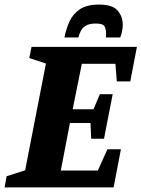

<svg xmlns="http://www.w3.org/2000/svg" viewBox="-39 -820 619 840"><path d="M-19 0 -10 -49 71 -75 162 -542 89 -566 99 -615H560L531 -464H472L466 -541H319L279 -342H370L398 -408H454L416 -213H360L357 -282H267L227 -74H389L431 -167H490L458 0ZM243 -656Q250 -693 265 -726Q280 -759 310.5 -779.5Q341 -800 394 -800Q453 -800 475.5 -774Q498 -748 498 -711Q498 -698 495 -683Q492 -668 487 -656H424Q425 -660 425 -665.5Q425 -671 425 -675Q425 -692 418.5 -704.5Q412 -717 380 -717Q352 -717 337 -708Q322 -699 315 -685.5Q308 -672 304 -656Z"/></svg>

Font: Manuale ExtraBold
Style: Italic
Weight: 800
Italic angle: -11°
Designer: Eduardo Tunni / Pablo Cosgaya
Foundry: Eduardo Tunni / Pablo Cosgaya
Version: Version 1.002